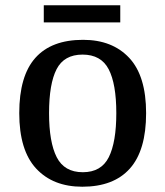

<svg xmlns="http://www.w3.org/2000/svg" viewBox="-20 -698 627 728"><path d="M292 10Q181 10 117 -59Q53 -128 53 -269Q53 -410 114 -478.5Q175 -547 295 -547Q406 -547 470 -478.5Q534 -410 534 -269Q534 -128 472.5 -59Q411 10 292 10ZM294 -45Q364 -45 392.5 -102Q421 -159 421 -269Q421 -380 392 -435.5Q363 -491 293 -491Q223 -491 194.5 -435.5Q166 -380 166 -269Q166 -159 195 -102Q224 -45 294 -45ZM146 -613V-678H436V-613Z"/></svg>

Font: Noto Serif Lao Medium
Style: Regular
Weight: 500
Designer: Monotype Design Team
Foundry: Monotype Imaging Inc.
Version: Version 2.003; ttfautohint (v1.8.4.7-5d5b)